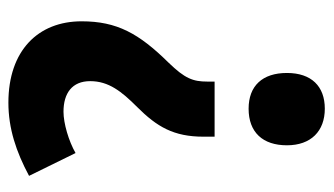

<svg xmlns="http://www.w3.org/2000/svg" viewBox="-184 -580 775 446"><g transform="rotate(-90 203.0 -356.5)"><path d="M109 -245H237V-262C237 -295 244 -314 281 -352C349 -421 377 -472 377 -554C377 -655 309 -724 188 -724C128 -724 74 -706 18 -676L71 -568C99 -584 140 -596 167 -596C210 -596 238 -576 238 -534C238 -491 214 -461 178 -425C132 -379 109 -340 109 -271ZM89 -77C89 -21 122 11 174 11C226 11 257 -20 257 -77C257 -134 227 -166 174 -166C119 -166 89 -133 89 -77Z"/></g></svg>

Font: Noto Sans Sinhala UI ExtraCondensed ExtraBold
Style: Regular
Weight: 800
Width: 2
Designer: Jelle Bosma - Monotype Design Team
Foundry: Monotype Imaging Inc.
Version: Version 2.006